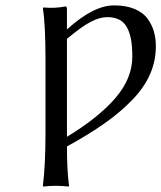

<svg xmlns="http://www.w3.org/2000/svg" viewBox="-20 -460 602 717"><path d="M230 86.9Q230 176.8 237.8 233.9L235.8 236.8Q217.3 233.9 189 233.9Q160.2 233.9 142.1 236.8L140.1 233.9Q149.9 156.2 149.9 33.2V-234.9Q149.9 -367.7 140.1 -429.2L142.1 -432.1Q187.5 -428.2 224.1 -436Q230 -436 230 -425.8V-350.1Q329.1 -439.9 405.8 -439.9Q450.7 -439.9 482.7 -426.5Q514.6 -413.1 531.2 -389.9Q547.9 -366.7 554.9 -341.6Q562 -316.4 562 -287.1Q562 -232.4 540.3 -182.9Q518.6 -133.3 474.4 -87.4Q430.2 -41.5 371.1 0.2Q312 42 230 86.9ZM380.9 -396Q351.6 -396 317.6 -377.9Q283.7 -359.9 230 -314.9V50.8Q347.7 -20.5 410.9 -93.8Q474.1 -167 474.1 -249Q474.1 -284.7 469.7 -310.3Q465.3 -335.9 455.1 -356Q444.8 -376 426.3 -386Q407.7 -396 380.9 -396Z"/></svg>

Font: Linear Smooth
Style: Regular
Weight: 400
Designer: Philipp H. Poll, Flanker
Foundry: Philipp H. Poll, reworked by Flanker
Version: Version 1.061 | FøM Fix